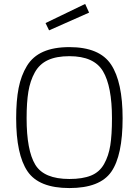

<svg xmlns="http://www.w3.org/2000/svg" viewBox="-20 -945 704 974"><path d="M332 -37Q399 -37 442 -54.5Q485 -72 508 -113Q531 -154 539.5 -207.5Q548 -261 548 -345Q548 -507 502.5 -583.5Q457 -660 332 -660Q266 -660 223 -640Q180 -620 156.5 -577.5Q133 -535 124 -480.5Q115 -426 115 -345Q115 -182 159 -109.5Q203 -37 332 -37ZM62 -345Q62 -435 74.5 -498.5Q87 -562 116.5 -610.5Q146 -659 199.5 -682.5Q253 -706 332 -706Q485 -706 543.5 -617.5Q602 -529 602 -345Q602 -156 544.5 -73.5Q487 9 332 9Q177 9 119.5 -76Q62 -161 62 -345ZM211 -828 412 -925 432 -881 229 -791Z"/></svg>

Font: TitilliumText
Style: Light
Weight: 300
Designer: Accademia di Belle Arti di Urbino and others
Foundry: Accademia di Belle Arti di Urbino and others.
Version: Version 60.001